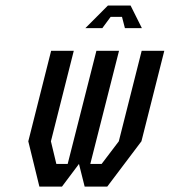

<svg xmlns="http://www.w3.org/2000/svg" viewBox="-20 -687 625 707"><path d="M312.5 -83.3H354.2L417.5 -166.7L501.7 -500H585L500.8 -166.7L375 0H291.7L270.8 -83.3L208.3 0H125L84.2 -166.7L168.3 -500H251.7L167.5 -166.7L187.5 -83.3H229.2L335 -500H418.3ZM460.8 -666.7 502.5 -583.3H440L429.2 -625H387.5L356.7 -583.3H294.2L377.5 -666.7Z"/></svg>

Font: Yulong
Style: Italic
Weight: 400
Italic angle: -14.25°
Designer: GGBotNet
Foundry: f0n7.com
Version: 1.00